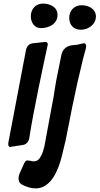

<svg xmlns="http://www.w3.org/2000/svg" viewBox="-20 -814 552 1065"><path d="M299 -731C299 -776 257 -794 218 -794C180 -794 151 -766 151 -724C151 -712 153 -701 158 -691C167 -670 185 -658 207 -658C251 -658 299 -681 299 -731ZM512 -723C512 -764 472 -785 432 -785C394 -785 364 -757 364 -715C364 -675 389 -649 429 -649C469 -649 512 -678 512 -723ZM162 -574C143 -572 128 -558 124 -536L26 -21C26 -19 26 -16 26 -13C26 -5 29 1 36 1C37 1 39 1 42 0L108 -10C127 -13 141 -30 143 -52C166 -202 221 -455 243 -558C244 -561 245 -565 245 -568C245 -575 241 -581 233 -581H228ZM372 -562H373C348 -557 327 -539 321 -512L292 -368C287 -339 282 -310 278 -281L226 -1C221 19 216 37 207 52L208 50C198 71 185 81 168 81C163 81 156 80 150 78C142 77 136 76 132 76C127 76 121 77 114 92C105 111 97 130 88 150C85 158 83 166 83 174C83 182 84 199 99 208H98C124 222 151 231 178 231C263 231 303 130 322 56L343 -31V-30C356 -96 369 -161 382 -227L410 -358L441 -489L456 -544C457 -549 458 -554 458 -557C458 -568 453 -574 446 -574C443 -574 439 -573 433 -572L409 -566Z"/></svg>

Font: Bangerz
Style: Regular
Weight: 400
Designer: vernon adams
Foundry: Vernon Adams
Version: Version 2.10;December 28, 2023;FontCreator 13.0.0.2683 64-bi